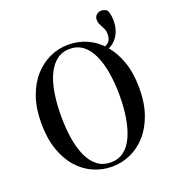

<svg xmlns="http://www.w3.org/2000/svg" viewBox="-144 -902 932 1030"><g transform="rotate(-20 321.5 -387.5)"><path d="M321 16Q266 16 215.5 -6Q165 -28 126 -72Q87 -116 64.5 -181Q42 -246 42 -333Q42 -417 64.5 -481.5Q87 -546 126 -590Q165 -634 215.5 -657Q266 -680 321 -680Q377 -680 427 -658Q477 -636 516 -591.5Q555 -547 578 -482Q601 -417 601 -330Q601 -246 578 -181Q555 -116 516 -72.5Q477 -29 426.5 -6.5Q376 16 321 16ZM321 -8Q365 -8 396.5 -31.5Q428 -55 448 -98.5Q468 -142 478 -201Q488 -260 488 -330Q488 -401 478 -460Q468 -519 448 -563Q428 -607 396.5 -631.5Q365 -656 321 -656Q278 -656 246.5 -632Q215 -608 194.5 -564.5Q174 -521 164.5 -462Q155 -403 155 -333Q155 -263 164.5 -203.5Q174 -144 194.5 -100Q215 -56 246.5 -32Q278 -8 321 -8ZM480 -577V-597Q510 -602 525 -616.5Q540 -631 540 -661Q540 -680 533 -694.5Q526 -709 518.5 -723Q511 -737 511 -753Q511 -770 523 -780.5Q535 -791 550 -791Q560 -791 568 -788Q576 -785 583 -779Q589 -767 592 -752.5Q595 -738 595 -718Q595 -678 580.5 -647.5Q566 -617 540.5 -598.5Q515 -580 480 -577Z"/></g></svg>

Font: Source Serif 4 60pt SemiBold
Style: Regular
Weight: 600
Version: Version 4.004;hotconv 1.0.116;makeotfexe 2.5.65601